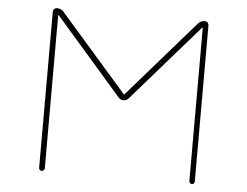

<svg xmlns="http://www.w3.org/2000/svg" viewBox="-52 -817 1103 858"><g transform="rotate(5 500.0 -388.0)"><path d="M826.2 -35.2V-721.7Q826.2 -722.7 825.2 -723.1Q824.2 -723.6 823.2 -722.7L524.4 -379.9Q515.6 -369.1 501.5 -369.1Q487.3 -369.1 478.5 -379.9L180.7 -721.7Q179.7 -722.7 178.7 -722.2Q177.7 -721.7 177.7 -720.7V-35.2Q177.7 -30.3 173.8 -26.4Q169.9 -22.5 164.6 -22.5Q159.2 -22.5 155.8 -26.4Q152.3 -30.3 152.3 -35.2V-734.4Q152.3 -742.2 157.2 -747.6Q162.1 -752.9 169.9 -752.9Q188.5 -752.9 200.2 -739.3L499 -397.5Q502 -393.6 504.9 -397.5L802.7 -739.3Q815.4 -752.9 833 -752.9Q840.8 -752.9 845.7 -747.6Q850.6 -742.2 850.6 -734.4V-35.2Q850.6 -30.3 847.2 -26.4Q843.8 -22.5 838.9 -22.5Q834 -22.5 830.1 -26.4Q826.2 -30.3 826.2 -35.2Z"/></g></svg>

Font: Rounded-X Mgen+ 1m thin
Style: Regular
Weight: 100
Designer: [Source Han Sans]
Ryoko NISHIZUKA  (kana & ideographs); Paul D. Hunt (Latin, Greek & Cyrillic); Wenlong ZHANG  (bopomofo
Version: Version 1.059.20150602